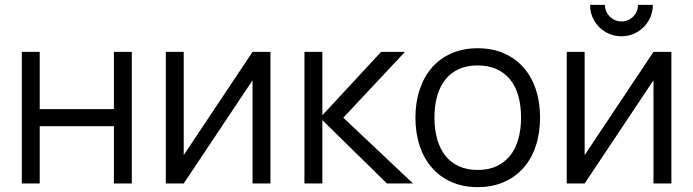

<svg xmlns="http://www.w3.org/2000/svg" viewBox="-20 -753 2846 788"><path d="M69.5 0V-540H143V-305H447.5V-540H521V0H447.5V-235H143V0Z M1090 -540V0H1016.5V-423.5L734 0H660.5V-540H734V-116.5L1016.5 -540Z M1229.5 -540H1303V-280L1544 -540H1642L1389 -270L1675 0H1568L1303 -260V0H1229.5Z M1940.5 15Q1880.5 15 1833 -6Q1785.5 -27 1752.5 -64.8Q1719.5 -102.5 1702.2 -155Q1685 -207.5 1685 -270.5Q1685 -334 1702.8 -386.5Q1720.5 -439 1753.5 -476.5Q1786.5 -514 1834 -534.5Q1881.5 -555 1940.5 -555Q2001 -555 2048.5 -534Q2096 -513 2129 -475.5Q2162 -438 2179.2 -385.8Q2196.5 -333.5 2196.5 -270.5Q2196.5 -207 2179 -154.2Q2161.5 -101.5 2128.5 -64Q2095.5 -26.5 2048 -5.8Q2000.5 15 1940.5 15ZM1940.5 -55.5Q1985 -55.5 2018.2 -71Q2051.5 -86.5 2073.8 -114.5Q2096 -142.5 2107.2 -182.2Q2118.5 -222 2118.5 -270.5Q2118.5 -320 2107.2 -359.5Q2096 -399 2073.5 -426.8Q2051 -454.5 2017.8 -469.5Q1984.5 -484.5 1940.5 -484.5Q1896 -484.5 1862.8 -469.2Q1829.5 -454 1807.2 -425.8Q1785 -397.5 1774 -358Q1763 -318.5 1763 -270.5Q1763 -221 1774.5 -181.2Q1786 -141.5 1808.2 -113.5Q1830.5 -85.5 1863.8 -70.5Q1897 -55.5 1940.5 -55.5Z M2530.5 -604Q2495.5 -604 2465.8 -621.2Q2436 -638.5 2418.8 -668.2Q2401.5 -698 2401.5 -733H2462.5Q2462.5 -714.5 2471.8 -699Q2481 -683.5 2496.5 -674.2Q2512 -665 2530.5 -665Q2549 -665 2564.8 -674.2Q2580.5 -683.5 2589.5 -699Q2598.5 -714.5 2598.5 -733H2659.5Q2659.5 -698 2642.2 -668.2Q2625 -638.5 2595.2 -621.2Q2565.5 -604 2530.5 -604ZM2735.5 -540V0H2662V-423.5L2379.5 0H2306V-540H2379.5V-116.5L2662 -540Z"/></svg>

Font: Vela Sans
Style: Regular
Weight: 400
Designer: Principal design: Mikhail Sharanda - project Manrope.
Design modification: Ravid Balaliev
Foundry: Mikhail Sharanda
Version: Version 1.001;August 23, 2023;FontCreator 14.0.0.2901 64-bit